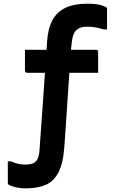

<svg xmlns="http://www.w3.org/2000/svg" viewBox="-20 -783 640 1053"><path d="M116.8 -509.8H507.2Q511.2 -509.8 513.2 -508.3Q515.2 -506.8 516.7 -504.8Q518.2 -502.8 518.2 -498.8Q518.2 -486.9 518.2 -464.4Q518.2 -441.8 518.2 -418.9Q518.2 -395.9 518.2 -383.9H127.8Q124.8 -383.9 122.3 -385.4Q119.8 -386.9 118.3 -389.4Q116.8 -391.9 116.8 -394.9Q116.8 -406.9 116.8 -429.9Q116.8 -452.8 116.8 -475.4Q116.8 -497.9 116.8 -509.8ZM119.4 119.5Q143.8 119.5 160.3 113.1Q176.9 106.7 185.9 88.9Q194.9 71 197 36.2Q201 -21.8 205.5 -85Q210 -148.3 214.7 -212.6Q219.3 -276.9 223.4 -338.5Q227.5 -400.1 231.5 -455.9Q235.5 -511.6 238.5 -557.6Q243.3 -628.8 268.7 -674.2Q294 -719.7 341.3 -741.2Q388.6 -762.7 459.1 -762.7Q505.1 -762.7 531.1 -755.6Q557.1 -748.5 564.1 -741.5Q566.1 -740.5 566.6 -738Q567.1 -735.5 567.1 -733.5Q567.1 -727 567.1 -711.7Q567.1 -696.5 567.1 -678.7Q567.1 -660.9 567.1 -644.9Q567.1 -628.8 567.1 -621.6H548.2Q533 -626.7 519 -629.9Q505.1 -633.1 490.3 -634.8Q475.5 -636.4 456.8 -636.4Q440.2 -636.4 426.2 -632.8Q412.2 -629.1 399 -617.7Q392.2 -611.5 387.2 -602.2Q382.2 -592.8 379 -580.7Q375.9 -568.6 373.9 -552.8Q371.9 -537 370 -517.9Q368 -491.4 364.9 -446.5Q361.9 -401.7 357.8 -344.6Q353.7 -287.6 349.6 -224.5Q345.6 -161.5 341.4 -99.1Q337.3 -36.6 333.1 19.2Q326.7 112 301 161.8Q275.2 211.6 230.7 230.8Q186.1 250 121.8 250Q91.6 250 67.3 244.4Q42.9 238.9 28.9 230.7Q24.9 228.7 23.9 226.2Q22.9 223.7 22.9 219.7Q22.9 207.4 22.9 184.2Q22.9 160.9 22.9 137.1Q22.9 113.3 22.9 102H41.8Q58.9 111.2 78.1 115.3Q97.3 119.5 119.4 119.5Z"/></svg>

Font: Recursive Sans Linear Light
Style: Regular
Weight: 300
Version: Version 1.085